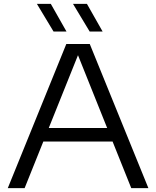

<svg xmlns="http://www.w3.org/2000/svg" viewBox="-20 -966 802 986"><path d="M20 0 320.5 -740H441L742 0H654L373.5 -700H387.5L106.5 0ZM184 -239 205.5 -308.5H556L577.5 -239ZM440.5 -804 355 -946H426.5L507 -804ZM255 -804 169.5 -946H241L321.5 -804Z"/></svg>

Font: Encode Sans SC Expanded
Style: Regular
Weight: 400
Width: 7
Designer: Multiple Designers
Foundry: Impallari Type
Version: Version 3.002